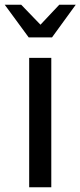

<svg xmlns="http://www.w3.org/2000/svg" viewBox="-27 -796 342 816"><path d="M97 -550H191V0H97ZM-7 -776H63L145 -691L225 -776H295L194 -637H95Z"/></svg>

Font: Krub Medium
Style: Regular
Weight: 500
Designer: Ekaluck Peanpanawate
Foundry: Cadson Demak Co.,Ltd.
Version: Version 1.000; ttfautohint (v1.6)